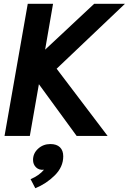

<svg xmlns="http://www.w3.org/2000/svg" viewBox="-20 -720 682 1017"><path d="M127 -700H261L219 -457L479 -700H642L280 -356L550 0H386L186 -274L138 0H4ZM142 229Q187 210 213 179Q187 182 171 166.5Q155 151 155 127Q155 92 182 67.5Q209 43 247 43Q280 43 297.5 60Q315 77 315 108Q315 164 270.5 208.5Q226 253 167 277Z"/></svg>

Font: Niramit
Style: Bold Italic
Weight: 700
Italic angle: -10°
Designer: Katatrad Aksorn Co.,Ltd.
Foundry: Cadson Demak Co.,Ltd.
Version: Version 1.001; ttfautohint (v1.6)